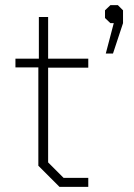

<svg xmlns="http://www.w3.org/2000/svg" viewBox="-20 -726 521 746"><path d="M129 -82V-464H40V-498H131V-660H167V-498H323V-463H167V-95L227 -35H323V0H211ZM422 -636H409L388 -656V-686L409 -706H438L458 -686V-636L419 -518H391Z"/></svg>

Font: Chakra Petch ExtraLight
Style: Regular
Weight: 275
Designer: Katatrad Aksorn Co.,Ltd.
Foundry: Cadson Demak Co.,Ltd.
Version: Version 1.000; ttfautohint (v1.6)